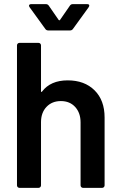

<svg xmlns="http://www.w3.org/2000/svg" viewBox="-20 -907 584 927"><path d="M485 -340V-12Q485 -7 481.5 -3.5Q478 0 473 0H381Q376 0 372.5 -3.5Q369 -7 369 -12V-316Q369 -362 343 -390.5Q317 -419 274 -419Q231 -419 204.5 -391Q178 -363 178 -317V-12Q178 -7 174.5 -3.5Q171 0 166 0H74Q69 0 65.5 -3.5Q62 -7 62 -12V-688Q62 -693 65.5 -696.5Q69 -700 74 -700H166Q171 -700 174.5 -696.5Q178 -693 178 -688V-467Q178 -464 180 -463Q182 -462 183 -465Q224 -519 307 -519Q388 -519 436.5 -471Q485 -423 485 -340ZM120 -879Q120 -887 131 -887H202Q211 -887 216 -879L263 -811Q265 -809 267 -809Q269 -809 270 -811L317 -879Q322 -887 331 -887H401Q411 -887 411 -880Q411 -877 408 -872L332 -767Q327 -760 318 -760H213Q204 -760 199 -767L123 -872Q120 -877 120 -879Z"/></svg>

Font: Amber EN SemiBold
Style: Regular
Weight: 600
Designer: Jeremy Tribby
Foundry: Tribby Type
Version: Version 1.408 November 24, 2021